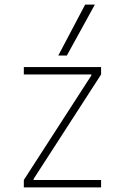

<svg xmlns="http://www.w3.org/2000/svg" viewBox="-20 -810 540 830"><path d="M83 0V-32L375 -484V-488H83V-520H417V-488L125 -36V-32H417V0ZM269 -570H232L348 -790H390Z"/></svg>

Font: M PLUS Code Latin ExtraLight
Style: Regular
Weight: 250
Designer: Coji Morishita
Foundry: UNDERFOREST DESIGN
Version: Version 1.002; ttfautohint (v1.8.3)